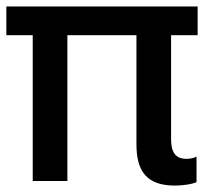

<svg xmlns="http://www.w3.org/2000/svg" viewBox="-23 -559 649 593"><path d="M-3.4 -450.2H78.1V0H185.1V-450.2H398.4V-113.3C398.4 -26.4 433.1 14.2 518.1 14.2C535.2 14.2 569.8 10.7 584 3.4V-75.2C574.2 -70.3 563.5 -68.4 552.7 -68.4C515.6 -68.4 505.4 -93.3 505.4 -130.4V-450.2H587.4V-539.1H-3.4Z"/></svg>

Font: Winston Medium
Style: Regular
Weight: 500
Designer: Vernon Adams, Kim Jin-seong, David Berlow, Cristiano Sobral
Foundry: The Winston Project Authors
Version: Version 3.004